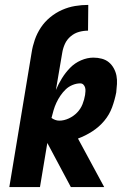

<svg xmlns="http://www.w3.org/2000/svg" viewBox="-20 -763 540 783"><path d="M109 -549Q113 -575 122 -601Q131 -627 146.5 -650.5Q162 -674 184.5 -692.5Q207 -711 233 -722.5Q259 -734 286 -738.5Q313 -743 340 -743L339 -638Q321 -638 302.5 -633Q284 -628 268.5 -615Q253 -602 245 -584.5Q237 -567 234 -549ZM18 0 109 -549H234L208 -396Q218 -420 232.5 -443.5Q247 -467 266 -486.5Q285 -506 310.5 -517Q336 -528 361 -528Q379 -528 395.5 -523.5Q412 -519 424 -509Q436 -499 444 -484.5Q452 -470 455 -454Q458 -438 457 -420.5Q456 -403 454 -386Q448 -355 437 -325Q426 -295 405 -270Q384 -245 356 -227Q328 -209 298 -198L405 0H269L173 -180L143 0ZM222 -271Q241 -271 260.5 -280Q280 -289 294.5 -304Q309 -319 316.5 -338Q324 -357 327 -376Q328 -384 328.5 -391.5Q329 -399 327 -406Q325 -413 320 -418Q315 -423 307 -423Q292 -423 276 -416.5Q260 -410 248 -398.5Q236 -387 226.5 -373Q217 -359 210 -344Q203 -329 198.5 -313.5Q194 -298 190 -282Q197 -277 205 -274Q213 -271 222 -271Z"/></svg>

Font: Iosevka Term Curly Extrabold
Style: Italic
Weight: 800
Italic angle: -9°
Designer: Belleve Invis
Foundry: Belleve Invis
Version: Version 32.3.0